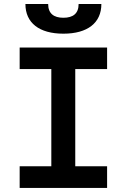

<svg xmlns="http://www.w3.org/2000/svg" viewBox="-20 -928 626 948"><path d="M77.1 0H508.8V-106.9H351.6V-586.9H508.8V-693.4H77.1V-586.9H233.4V-106.9H77.1ZM293 -761.7C412.1 -761.7 480.5 -814.9 480.5 -908.2H368.2C368.2 -861.3 340.8 -840.3 293 -840.3C245.6 -840.3 217.8 -861.3 217.8 -908.2H105.5C105.5 -814.9 173.8 -761.7 293 -761.7Z"/></svg>

Font: Cascadia Code PL SemiBold
Style: Regular
Weight: 600
Monospace: yes
Designer: Aaron Bell
Foundry: Saja Typeworks
Version: Version 2404.023